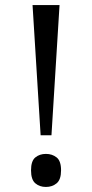

<svg xmlns="http://www.w3.org/2000/svg" viewBox="-20 -734 366 761"><path d="M141 -198 109 -714H216L184 -198ZM162 7Q137 7 120 -7.5Q103 -22 103 -59Q103 -96 120 -110Q137 -124 162 -124Q187 -124 204.5 -110Q222 -96 222 -59Q222 -22 204.5 -7.5Q187 7 162 7Z"/></svg>

Font: Noto Serif Kannada
Style: Regular
Weight: 400
Designer: Universal Thirst, Indian Type Foundry and the Monotype Design Team
Foundry: Monotype Imaging Inc.
Version: Version 2.003